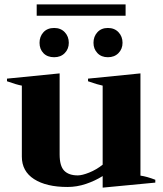

<svg xmlns="http://www.w3.org/2000/svg" viewBox="-20 -846 744 879"><path d="M555 -774H148V-826H555ZM228 -718Q258 -718 276.5 -698.5Q295 -679 295 -650Q295 -622 276.5 -603Q258 -584 228 -584Q197 -584 179 -602.5Q161 -621 161 -650Q161 -679 179 -698.5Q197 -718 228 -718ZM474 -718Q504 -718 522.5 -698.5Q541 -679 541 -650Q541 -622 522.5 -603Q504 -584 474 -584Q444 -584 426 -603Q408 -622 408 -650Q408 -679 426 -698.5Q444 -718 474 -718ZM691 -23V-10L450 13V-40Q415 -18 373.5 -4Q332 10 289 10Q192 10 136 -26Q80 -62 80 -129V-454Q57 -458 12 -474V-486L253 -510V-139Q253 -86 274 -64.5Q295 -43 336 -43Q356 -43 388.5 -56Q421 -69 450 -92V-454Q429 -458 383 -474V-486L623 -510V-42Q652 -38 691 -23Z"/></svg>

Font: Trirong ExtraBold
Style: Regular
Weight: 800
Designer: Katatrad Team
Foundry: CadsonDemak
Version: Version 1.001